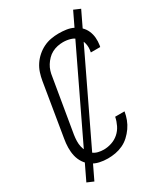

<svg xmlns="http://www.w3.org/2000/svg" viewBox="-219 -910 938 1084"><g transform="rotate(-30 250.0 -368.0)"><path d="M196 8Q168 8 141.5 2Q115 -4 93.5 -18.5Q72 -33 57.5 -55Q43 -77 37 -103Q31 -129 31.5 -157Q32 -185 37 -213L94 -558Q98 -582 106 -606.5Q114 -631 128.5 -653Q143 -675 163.5 -693Q184 -711 207.5 -722.5Q231 -734 256.5 -738.5Q282 -743 307 -743Q332 -743 356 -739.5Q380 -736 400.5 -726Q421 -716 438 -700Q455 -684 464.5 -662.5Q474 -641 476 -617Q478 -593 474 -568L472 -559H411L412 -566Q417 -591 411.5 -615Q406 -639 390.5 -656.5Q375 -674 351.5 -681Q328 -688 303 -688Q285 -688 266.5 -684Q248 -680 231 -671Q214 -662 200.5 -648Q187 -634 177 -618Q167 -602 161.5 -584Q156 -566 154 -549L96 -204Q93 -184 92.5 -165Q92 -146 96 -128Q100 -110 109 -94Q118 -78 132 -67Q146 -56 164 -51.5Q182 -47 201 -47Q226 -47 252 -55.5Q278 -64 298.5 -82Q319 -100 331 -124.5Q343 -149 348 -174V-176H409V-174Q405 -150 396 -126Q387 -102 372 -80.5Q357 -59 337.5 -41Q318 -23 294.5 -12Q271 -1 246 3.5Q221 8 196 8ZM64 82 22 64 445 -818 487 -800Z"/></g></svg>

Font: Iosevka Light Oblique
Style: Regular
Weight: 300
Italic angle: -9°
Monospace: yes
Designer: Belleve Invis
Foundry: Belleve Invis
Version: Version 32.5.0; ttfautohint (v1.8.4)